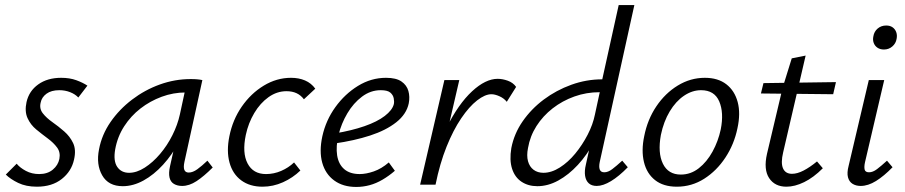

<svg xmlns="http://www.w3.org/2000/svg" viewBox="-20 -731 3584 760"><path d="M126 8Q83 8 52 -7Q21 -22 3 -40L46 -83Q59 -67 82.5 -54.5Q106 -42 135 -42Q168 -42 189 -59.5Q210 -77 215 -102Q220 -128 206 -147Q192 -166 169 -183Q146 -200 123.5 -218.5Q101 -237 89 -263.5Q77 -290 85 -327Q95 -371 131.5 -397Q168 -423 222 -423Q256 -423 282 -413.5Q308 -404 326 -392L290 -345Q278 -358 258 -366Q238 -374 215 -374Q183 -374 164 -360Q145 -346 141 -325Q135 -301 149.5 -282.5Q164 -264 187.5 -247.5Q211 -231 234 -211Q257 -191 269.5 -164.5Q282 -138 273 -99Q263 -53 224.5 -22.5Q186 8 126 8Z M466 6Q409 6 384.5 -37Q360 -80 372 -140Q383 -198 417.5 -248Q452 -298 502.5 -336.5Q553 -375 612.5 -396.5Q672 -418 735 -418Q750 -418 761 -417Q772 -416 781 -414L710 -90Q701 -48 727 -48Q743 -48 761 -61Q779 -74 801 -95L822 -68Q787 -33 758 -14Q729 5 701 5Q682 5 668.5 -3Q655 -11 651 -28.5Q647 -46 653 -73L691 -243L728 -277Q716 -221 689 -170Q662 -119 625.5 -79Q589 -39 548 -16.5Q507 6 466 6ZM491 -47Q521 -47 553 -67.5Q585 -88 613.5 -121.5Q642 -155 662.5 -196Q683 -237 692 -278L716 -389L749 -362Q742 -364 733 -364.5Q724 -365 715 -365Q666 -365 620 -348Q574 -331 536 -301.5Q498 -272 471.5 -231Q445 -190 436 -140Q428 -94 444 -70.5Q460 -47 491 -47Z M1019 8Q969 8 935 -17Q901 -42 888.5 -87.5Q876 -133 888 -192Q901 -257 937 -309Q973 -361 1024 -392Q1075 -423 1132 -423Q1163 -423 1187.5 -412.5Q1212 -402 1228 -380L1183 -338Q1171 -354 1154 -362Q1137 -370 1114 -370Q1076 -370 1043 -346.5Q1010 -323 986.5 -283.5Q963 -244 953 -197Q938 -126 960 -84Q982 -42 1033 -42Q1064 -42 1093 -54.5Q1122 -67 1144 -88L1169 -56Q1139 -27 1100 -9.5Q1061 8 1019 8Z M1390 9Q1338 9 1303 -16.5Q1268 -42 1255.5 -87Q1243 -132 1256 -192Q1270 -255 1307.5 -307Q1345 -359 1397 -391Q1449 -423 1508 -423Q1548 -423 1569 -408.5Q1590 -394 1596.5 -371Q1603 -348 1598 -322Q1589 -279 1548.5 -247Q1508 -215 1445 -194.5Q1382 -174 1304 -163L1306 -203Q1372 -214 1422.5 -231.5Q1473 -249 1503 -272Q1533 -295 1539 -319Q1541 -329 1538.5 -342Q1536 -355 1525 -364.5Q1514 -374 1487 -374Q1447 -374 1413 -348.5Q1379 -323 1355 -282.5Q1331 -242 1320 -197Q1309 -151 1314.5 -116Q1320 -81 1342.5 -61.5Q1365 -42 1404 -42Q1429 -42 1459.5 -52.5Q1490 -63 1519 -88L1543 -55Q1520 -35 1494.5 -20Q1469 -5 1443 2Q1417 9 1390 9Z M1671 0Q1701 -133 1748 -226.5Q1795 -320 1848.5 -369.5Q1902 -419 1950 -419Q1969 -419 1990 -411.5Q2011 -404 2023 -387L1986 -328Q1975 -342 1957 -350Q1939 -358 1925 -358Q1900 -358 1868.5 -333.5Q1837 -309 1805.5 -262.5Q1774 -216 1747.5 -150Q1721 -84 1704 0ZM1643 0 1739 -414H1798L1702 0Z M2107 6Q2071 6 2044.5 -11.5Q2018 -29 2007 -63Q1996 -97 2004 -145Q2015 -202 2049 -251Q2083 -300 2132.5 -337Q2182 -374 2241.5 -395.5Q2301 -417 2364 -417L2429 -711H2491L2354 -90Q2350 -71 2354 -60Q2358 -49 2372 -49Q2387 -49 2403.5 -61.5Q2420 -74 2443 -95L2465 -69Q2430 -33 2398.5 -14Q2367 5 2342 5Q2322 5 2310.5 -5.5Q2299 -16 2296 -35Q2293 -54 2299 -79L2335 -243L2372 -277Q2358 -220 2331 -169Q2304 -118 2267.5 -78.5Q2231 -39 2190 -16.5Q2149 6 2107 6ZM2131 -47Q2163 -47 2196 -68Q2229 -89 2257 -123Q2285 -157 2306 -197.5Q2327 -238 2335 -278L2359 -389L2388 -366H2353Q2301 -366 2253.5 -349Q2206 -332 2167.5 -302Q2129 -272 2103.5 -232Q2078 -192 2070 -145Q2064 -115 2070 -93Q2076 -71 2092 -59Q2108 -47 2131 -47Z M2659 8Q2606 8 2573 -18Q2540 -44 2529 -89.5Q2518 -135 2530 -192Q2543 -258 2578 -310Q2613 -362 2663 -392.5Q2713 -423 2770 -423Q2822 -423 2855 -397.5Q2888 -372 2900 -327Q2912 -282 2899 -223Q2886 -160 2851.5 -107.5Q2817 -55 2767.5 -23.5Q2718 8 2659 8ZM2675 -40Q2714 -40 2746 -65Q2778 -90 2800.5 -131Q2823 -172 2833 -219Q2846 -285 2827 -329.5Q2808 -374 2755 -374Q2720 -374 2687.5 -352Q2655 -330 2631 -290Q2607 -250 2596 -197Q2583 -126 2604 -83Q2625 -40 2675 -40Z M3093 8Q3047 8 3024.5 -26Q3002 -60 3016 -122L3078 -384L3114 -500L3169 -511L3080 -128Q3070 -86 3079.5 -64.5Q3089 -43 3115 -43Q3136 -43 3161 -56Q3186 -69 3214 -92L3237 -65Q3200 -28 3163 -10Q3126 8 3093 8ZM2992 -361 3002 -402 3289 -406 3278 -358Z M3387 5Q3368 5 3354.5 -3.5Q3341 -12 3336.5 -29.5Q3332 -47 3339 -74L3419 -414H3480L3404 -89Q3400 -71 3402.5 -60Q3405 -49 3420 -49Q3435 -49 3451.5 -61.5Q3468 -74 3491 -95L3513 -69Q3479 -34 3447.5 -14.5Q3416 5 3387 5ZM3479 -535Q3464 -535 3453.5 -542Q3443 -549 3438.5 -561Q3434 -573 3437 -587Q3440 -606 3454 -618Q3468 -630 3488 -630Q3503 -630 3513 -623Q3523 -616 3527.5 -604Q3532 -592 3529 -577Q3526 -559 3512 -547Q3498 -535 3479 -535Z"/></svg>

Font: Ysabeau
Style: Italic
Weight: 400
Italic angle: -12°
Designer: Christian Thalmann (Catharsis Fonts)
Version: Version 2.000;gftools[0.9.27.dev2+g8671c4b]